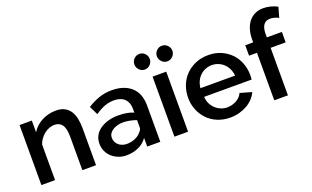

<svg xmlns="http://www.w3.org/2000/svg" viewBox="-82 -1151 2551 1572"><g transform="rotate(-20 1193.5 -365.0)"><path d="M540 0H421V-293Q421 -364 398 -395.5Q375 -427 332 -427Q309 -427 286 -418.5Q263 -410 243 -394Q223 -378 207 -356.5Q191 -335 183 -309V0H64V-523H171V-421Q186 -447 208.5 -467.5Q231 -488 258 -502.5Q285 -517 317 -525Q349 -533 383 -533Q430 -533 461 -515Q492 -497 509 -468Q526 -439 533 -401Q540 -363 540 -323Z M986 0V-75Q954 -31 906.5 -10.5Q859 10 803 10Q766 10 733.5 -3Q701 -16 677 -38Q653 -60 639.5 -90Q626 -120 626 -155Q626 -196 644 -227Q662 -258 693.5 -279Q725 -300 765 -310.5Q805 -321 848 -321Q893 -321 927.5 -314Q962 -307 982 -297V-332Q982 -359 973.5 -381Q965 -403 949.5 -418Q934 -433 911 -441Q888 -449 858 -449Q815 -449 775.5 -434Q736 -419 693 -389L656 -465Q704 -496 756.5 -514.5Q809 -533 869 -533Q925 -533 968 -518Q1011 -503 1040.5 -475.5Q1070 -448 1085 -408Q1100 -368 1100 -318V0ZM961 -128Q970 -137 976 -147Q982 -157 982 -166V-232Q954 -242 924 -248Q894 -254 867 -254Q843 -254 820.5 -248.5Q798 -243 779.5 -232Q761 -221 749.5 -204.5Q738 -188 738 -165Q738 -146 746 -129.5Q754 -113 767.5 -101.5Q781 -90 799 -83.5Q817 -77 837 -77Q854 -77 871.5 -80Q889 -83 905.5 -89.5Q922 -96 936.5 -105.5Q951 -115 961 -128Z M1223 0V-523H1342V0ZM1117 -667Q1117 -695 1136.5 -715Q1156 -735 1185 -735Q1212 -735 1231.5 -715Q1251 -695 1251 -667Q1251 -640 1231.5 -619.5Q1212 -599 1184 -599Q1156 -599 1136.5 -619.5Q1117 -640 1117 -667ZM1313 -667Q1313 -695 1333 -715Q1353 -735 1380 -735Q1408 -735 1428 -715Q1448 -695 1448 -667Q1448 -640 1428 -619.5Q1408 -599 1380 -599Q1353 -599 1333 -619.5Q1313 -640 1313 -667Z M1710 10Q1647 10 1596.5 -11.5Q1546 -33 1511 -70Q1476 -107 1456.5 -156Q1437 -205 1437 -259Q1437 -315 1456 -365Q1475 -415 1511 -452Q1547 -489 1597.5 -511Q1648 -533 1710 -533Q1773 -533 1823 -510.5Q1873 -488 1907.5 -451.5Q1942 -415 1960.5 -366Q1979 -317 1979 -264Q1979 -252 1978.5 -241Q1978 -230 1977 -223H1563Q1565 -190 1578 -163Q1591 -136 1612 -117Q1633 -98 1659 -87.5Q1685 -77 1713 -77Q1734 -77 1755 -82.5Q1776 -88 1794 -98Q1812 -108 1825.5 -122.5Q1839 -137 1846 -154L1947 -125Q1934 -96 1910.5 -71Q1887 -46 1856.5 -28.5Q1826 -11 1788.5 -0.5Q1751 10 1710 10ZM1861 -300Q1858 -332 1845 -359.5Q1832 -387 1811.5 -406Q1791 -425 1765 -435.5Q1739 -446 1710 -446Q1679 -446 1653 -435Q1627 -424 1607 -405Q1587 -386 1574.5 -359Q1562 -332 1559 -300Z M2093 0V-414H2024V-505H2093V-530Q2093 -578 2105 -617Q2117 -656 2139 -683Q2161 -710 2192.5 -725Q2224 -740 2263 -740Q2295 -740 2327 -732Q2359 -724 2387 -709L2362 -620Q2347 -629 2326.5 -634.5Q2306 -640 2288 -640Q2250 -640 2231 -613Q2212 -586 2212 -534V-505H2343V-414H2212V0Z"/></g></svg>

Font: Rising Sun SemiBold
Style: Regular
Weight: 600
Designer: Matt McInerney, Pablo Impallari, Rodrigo Fuenzalida (Raleway font), Stephen Hutchings (Greek), Cristiano Sobral (main ch
Foundry: The Rising Sun Project Authors
Version: Version 4.327; ttfautohint (v1.8.4.7-5d5b-dirty)